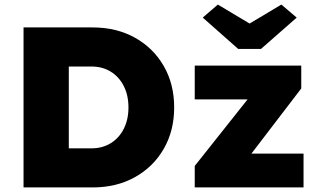

<svg xmlns="http://www.w3.org/2000/svg" viewBox="-20 -820 1402 840"><path d="M83 0V-700H385Q490 -700 570.5 -655Q651 -610 696.5 -531Q742 -452 742 -350Q742 -248 696.5 -169Q651 -90 570.5 -45Q490 0 385 0ZM380 -529H281V-171H380Q428 -171 464.5 -193.5Q501 -216 521.5 -256.5Q542 -297 542 -350Q542 -403 521.5 -443.5Q501 -484 464.5 -506.5Q428 -529 380 -529ZM832 0V-94L1063 -385H832V-533H1298V-433L1080 -148H1308V0ZM1022 -606 867 -743 933 -800 1072 -717 1211 -800 1278 -743 1122 -606Z"/></svg>

Font: Lexend ExtraBold
Style: Regular
Weight: 800
Designer: Bonnie Shaver-Troup, Thomas Jockin
Foundry: Lexend
Version: Version 1.007; ttfautohint (v1.8.3)